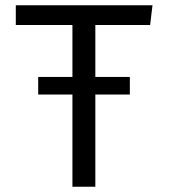

<svg xmlns="http://www.w3.org/2000/svg" viewBox="-20 -709 640 729"><path d="M550 -614 559 -689H40V-614H255V-417H125V-350H255V0H342V-350H473V-417H342V-614Z"/></svg>

Font: FiraMono Nerd Font
Style: Regular
Weight: 400
Designer: Carrois Corporate & Edenspiekermann AG
Foundry: Carrois Corporate GbR & Edenspiekermann AG
Version: Version 003.206;Nerd Fonts 3.3.0